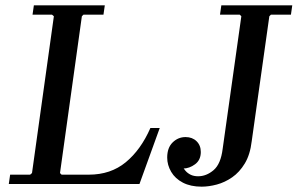

<svg xmlns="http://www.w3.org/2000/svg" viewBox="-20 -690 1116 720"><path d="M544 -210H579L503 0H13L18 -35H93L100 -41L182 -629L175 -635H102L107 -670H373L368 -635H293L287 -629L205 -41L211 -35H313Q395 -35 451.5 -81.5Q508 -128 544 -210ZM736 10Q695 10 666 -5Q637 -20 622 -45.5Q607 -71 607 -99Q607 -136 627.5 -156Q648 -176 676 -176Q701 -176 717 -160.5Q733 -145 733 -120Q733 -90 711.5 -74Q690 -58 666 -58Q656 -58 648.5 -62.5Q641 -67 635.5 -73.5Q630 -80 627 -87H655Q658 -78 663 -68Q668 -58 676 -49Q684 -40 695.5 -34.5Q707 -29 723 -29Q754 -29 781 -52Q808 -75 815 -132L885 -629H990L924 -161Q918 -110 898 -77Q878 -44 850.5 -25Q823 -6 793 2Q763 10 736 10ZM810 -670H1076L1071 -635H996L990 -629H885L879 -635H805Z"/></svg>

Font: Brygada 1918 Medium
Style: Italic
Weight: 500
Italic angle: -8°
Designer: Mateusz Machalski | Borys Kosmynka | Przemek Hoffer
Foundry: NIEPODLEGLA 2018
Version: Version 3.006